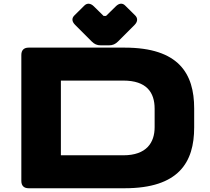

<svg xmlns="http://www.w3.org/2000/svg" viewBox="-20 -1004 1118 1024"><path d="M93.8 -710.9V-39.1C93.8 -13.7 107.4 0 132.8 0H644.5C933.6 0 1015.6 -138.7 1015.6 -324.2V-425.8C1015.6 -611.3 933.6 -750 644.5 -750H132.8C107.4 -750 93.8 -736.3 93.8 -710.9ZM304.7 -574.2H637.7C761.7 -574.2 804.7 -511.2 804.7 -424.3V-325.7C804.7 -243.7 761.7 -175.8 637.7 -175.8H304.7ZM597.7 -970.2 545.4 -918.9H532.7L480.5 -970.2C463.4 -987.3 444.3 -988.8 429.7 -974.1L376.5 -921.4C361.8 -906.7 362.8 -889.2 380.9 -871.1L469.2 -782.7C483.4 -768.6 497.1 -762.2 517.1 -762.2H561.5C581.1 -762.2 595.2 -768.6 609.4 -782.7L697.3 -870.6C715.3 -888.7 715.3 -907.2 701.2 -921.4L647.9 -974.1C632.8 -989.7 614.3 -986.8 597.7 -970.2Z"/></svg>

Font: Gyrotrope Black
Style: Regular
Weight: 900
Designer: David Moles
Version: Version 1.003;Glyphs 3.3.1 (3343)